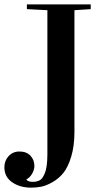

<svg xmlns="http://www.w3.org/2000/svg" viewBox="-49 -717 470 887"><path d="M-28.8 55.2Q-28.8 25.9 -9.3 4.4Q10.3 -17.1 41 -17.1Q73.7 -17.1 91.8 2.4Q109.9 22 109.9 49.8Q109.9 65.9 99.9 84.5Q89.8 103 72.8 111.8L74.2 113.8Q80.6 123 103 123Q110.8 123 116.5 122.1Q122.1 121.1 130.9 117.7Q139.6 114.3 145.8 106Q151.9 97.7 157.7 84.2Q163.6 70.8 166.7 48.3Q169.9 25.9 169.9 -3.9V-669.9L75.2 -674.8V-696.8H370.1V-674.8L294.9 -669.9V-107.9Q294.9 -42.5 280 6.6Q265.1 55.7 243.7 82Q222.2 108.4 193.1 124.8Q164.1 141.1 141.4 145.5Q118.7 149.9 95.2 149.9Q43 149.9 7.1 125Q-28.8 100.1 -28.8 55.2Z"/></svg>

Font: Vidaloka
Style: Regular
Weight: 400
Designer: Cyreal (www.cyreal.org)
Foundry: Cyreal (www.cyreal.org)
Version: Version 1.011